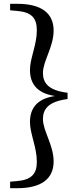

<svg xmlns="http://www.w3.org/2000/svg" viewBox="-20 -810 418 1006"><path d="M334 -324C234 -336 205 -375 205 -428C205 -490 261 -564 261 -650C261 -743 194 -790 71 -790H33V-756L67 -753C145 -747 173 -716 173 -651C173 -575 137 -504 137 -444C137 -377 168 -322 268 -307C168 -292 137 -237 137 -170C137 -110 173 -39 173 38C173 101 145 133 67 139L33 142V176H71C194 176 261 129 261 36C261 -50 205 -124 205 -186C205 -239 234 -278 334 -291Z"/></svg>

Font: GenKiMin2 TW SB
Style: Regular
Weight: 600
Version: Version 2.100;PS 2.1;hotconv 16.6.51;makeotf.lib2.5.65220 DE